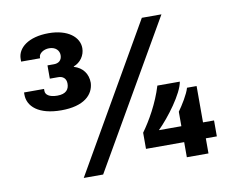

<svg xmlns="http://www.w3.org/2000/svg" viewBox="-78 -810 1156 926"><g transform="rotate(-10 500.0 -346.5)"><path d="M211 -328C322 -328 370 -376 373 -434C373 -478 349 -511 306 -524V-526C339 -538 362 -570 362 -606C362 -660 308 -705 214 -705C115 -705 60 -660 60 -606V-593H153V-598C153 -616 176 -633 204 -633C236 -633 253 -613 253 -591C253 -565 236 -553 214 -553H182V-488H223C245 -488 262 -476 262 -450C262 -422 247 -401 204 -401C164 -401 146 -416 146 -434V-444H48V-433C48 -376 99 -328 211 -328ZM260 12H355L766 -700H670ZM767 0H873V-74H927V-152H873V-330H826C818 -300 786 -249 767 -223V-152H657C710 -204 788 -308 797 -365H687C662 -282 617 -204 580 -153V-74H767Z"/></g></svg>

Font: Archivo Black
Style: Regular
Weight: 900
Designer: Hector Gatti
Foundry: Omnibus-Type
Version: Version 2.001